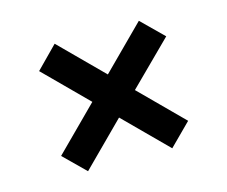

<svg xmlns="http://www.w3.org/2000/svg" viewBox="-64 -614 637 539"><g transform="rotate(-15 254.5 -344.5)"><path d="M133 -529 255 -407 378 -530 441 -468 317 -345 439 -223 376 -160 254 -282 131 -159 69 -220 193 -344 71 -466Z"/></g></svg>

Font: Roundo Medium
Style: Regular
Weight: 500
Designer: Namrata Goyal (Gurmukhi), Shiva Nallaperumal (Latin)
Foundry: Indian Type Foundry
Version: Version 1.000;PS 1.0;hotconv 1.0.88;makeotf.lib2.5.647800